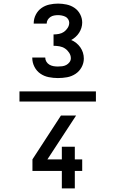

<svg xmlns="http://www.w3.org/2000/svg" viewBox="-20 -875 640 1065"><path d="M301 -442Q276 -442 250.5 -447Q225 -452 204 -466.5Q183 -481 171 -504.5Q159 -528 159 -554Q159 -554 159 -554.5Q159 -555 159 -556H231Q231 -555 231 -555Q231 -555 231 -555Q231 -543 237.5 -532.5Q244 -522 254.5 -516Q265 -510 277 -508Q289 -506 301 -506Q313 -506 325 -507.5Q337 -509 347.5 -514.5Q358 -520 365.5 -530Q373 -540 373 -552Q373 -568 363.5 -582.5Q354 -597 340.5 -606Q327 -615 310.5 -618Q294 -621 277 -621V-684Q292 -684 307.5 -687Q323 -690 335 -698.5Q347 -707 355.5 -720.5Q364 -734 364 -749Q364 -759 358 -768.5Q352 -778 342.5 -782.5Q333 -787 322.5 -789Q312 -791 302 -791Q291 -791 280 -789Q269 -787 260 -781Q251 -775 245 -765.5Q239 -756 239 -745Q239 -745 239 -744.5Q239 -744 239 -744H167Q167 -744 167 -745Q167 -746 167 -746Q167 -771 178.5 -793.5Q190 -816 209.5 -830Q229 -844 253 -849.5Q277 -855 302 -855Q325 -855 349 -850Q373 -845 393 -831.5Q413 -818 424.5 -796Q436 -774 436 -750Q436 -735 431.5 -720.5Q427 -706 419 -693.5Q411 -681 399.5 -670.5Q388 -660 375 -653Q390 -647 403 -636.5Q416 -626 425.5 -612.5Q435 -599 440 -583Q445 -567 445 -550Q445 -525 432.5 -502Q420 -479 398.5 -465Q377 -451 352 -446.5Q327 -442 301 -442ZM323 170V73H160V9L318 -234H402L243 9H323V-61H395V9H436V73H395V170ZM88 -312V-368H512V-312Z"/></svg>

Font: Iosevka Curly Extended
Style: Regular
Weight: 400
Width: 7
Monospace: yes
Designer: Belleve Invis
Foundry: Belleve Invis
Version: Version 11.1.0; ttfautohint (v1.8.3)